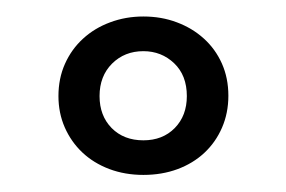

<svg xmlns="http://www.w3.org/2000/svg" viewBox="-20 -815 338 227"><path d="M49.1 -701.4Q49.1 -722.3 56.8 -739.5Q64.5 -756.8 78.2 -769.3Q91.8 -781.8 110.2 -788.6Q128.6 -795.5 149.5 -795.5Q170.9 -795.5 189.1 -788.6Q207.3 -781.8 220.9 -769.5Q234.5 -757.3 242.3 -740Q250 -722.7 250 -701.8Q250 -681.4 242.5 -664.1Q235 -646.8 221.6 -634.3Q208.2 -621.8 189.8 -615Q171.4 -608.2 149.5 -608.2Q127.7 -608.2 109.1 -615.2Q90.5 -622.3 77.3 -634.8Q64.1 -647.3 56.6 -664.3Q49.1 -681.4 49.1 -701.4ZM97.7 -701.4Q97.7 -678.2 112 -663.6Q126.4 -649.1 149.5 -649.1Q172.3 -649.1 186.6 -663.6Q200.9 -678.2 200.9 -701.4Q200.9 -725.9 185.9 -740.2Q170.9 -754.5 149.5 -754.5Q127.3 -754.5 112.5 -739.8Q97.7 -725 97.7 -701.4Z"/></svg>

Font: Spartan MB SemBd
Style: Regular
Weight: 600
Designer: Matt Bailey, Mirko Velimirovic
Foundry: Matt Bailey
Version: Version 1.005